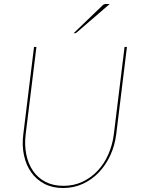

<svg xmlns="http://www.w3.org/2000/svg" viewBox="-20 -936 710 965"><path d="M90 0ZM299 -2Q350.5 -2 394 -22.2Q437.5 -42.5 470.5 -77.5Q503.5 -112.5 524.2 -159.5Q545 -206.5 552 -260L606 -700H618L564 -260Q557 -204.5 534.5 -155.5Q512 -106.5 477.2 -70Q442.5 -33.5 396.8 -12.2Q351 9 297 9Q243.5 9 203 -12.2Q162.5 -33.5 136.8 -70Q111 -106.5 100.5 -155.5Q90 -204.5 97 -260L151 -700H163L109 -261Q102.5 -207.5 112 -160.2Q121.5 -113 145.5 -77.8Q169.5 -42.5 208.2 -22.2Q247 -2 299 -2ZM531.5 -916 364.5 -772Q361 -769 355.5 -769H350L495.5 -909Q499.5 -913 503.5 -914.5Q507.5 -916 515 -916Z"/></svg>

Font: Lato Hairline
Style: Italic
Weight: 100
Italic angle: -7°
Designer: Lukasz Dziedzic
Foundry: tyPoland Lukasz Dziedzic
Version: Version 2.007; 2014-02-27